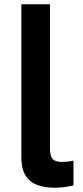

<svg xmlns="http://www.w3.org/2000/svg" viewBox="-20 -866 389 899"><path d="M80 -128V-846H214V-172Q214 -136 226 -122Q238 -108 269 -108Q300 -108 324 -114V2Q277 13 238 13Q156 13 118 -21.5Q80 -56 80 -128Z"/></svg>

Font: Biryani
Style: Bold
Weight: 700
Designer: Dan Reynolds and Mathieu Reguer
Foundry: Dan Reynolds and Mathieu Reguer
Version: Version 1.004; ttfautohint (v1.1) -l 5 -r 5 -G 72 -x 0 -D la